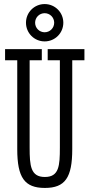

<svg xmlns="http://www.w3.org/2000/svg" viewBox="-20 -913 441 946"><path d="M5 -616H65V-178C65 -38 101 13 201 13C301 13 336 -38 336 -178V-616H396V-671H215V-616H275V-186C275 -96 271 -41 201 -41C131 -41 126 -96 126 -186V-616H186V-671H5ZM108 -801C108 -750 149 -709 200 -709C251 -709 292 -750 292 -801C292 -852 251 -893 200 -893C149 -893 108 -852 108 -801ZM153 -801C153 -827 174 -848 200 -848C226 -848 247 -827 247 -801C247 -775 226 -754 200 -754C174 -754 153 -775 153 -801Z"/></svg>

Font: Stint Ultra Condensed
Style: Regular
Weight: 400
Width: 1
Designer: Astigmatic (AOETI)
Foundry: Astigmatic (AOETI)
Version: Version 1.000